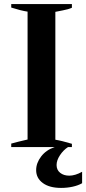

<svg xmlns="http://www.w3.org/2000/svg" viewBox="-20 -720 422 940"><path d="M382 121V177Q363 188 336 194Q309 200 279 200Q222 200 189.5 176Q157 152 157 113Q157 78 181.5 46Q206 14 248 0H35V-17Q67 -26 115 -37V-663Q82 -668 35 -683V-700H332V-682Q314 -674 286.5 -669Q259 -664 251 -662V-36Q282 -31 332 -16V0H313Q290 15 273.5 40Q257 65 257 88Q257 112 274.5 126Q292 140 319 140Q348 140 382 121Z"/></svg>

Font: Trirong SemiBold
Style: Regular
Weight: 600
Designer: Katatrad Team
Foundry: CadsonDemak
Version: Version 1.000